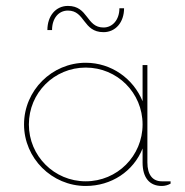

<svg xmlns="http://www.w3.org/2000/svg" viewBox="-20 -615 619 643"><path d="M207.5 -579.6C265.6 -579.6 257.3 -507.3 326.7 -507.3C367.2 -507.3 395.5 -540.5 395.5 -587.4H379.9C379.9 -549.3 357.4 -522.9 326.7 -522.9C268.1 -522.9 276.4 -595.2 207.5 -595.2C167 -595.2 138.7 -562 138.7 -514.2H154.3C154.3 -553.2 175.8 -579.6 207.5 -579.6ZM522 -7.8C490.7 -7.8 473.6 -30.3 473.6 -70.8V-397H457.5V-275.9C426.8 -351.6 353 -404.8 267.1 -404.8C153.8 -404.8 60.5 -312 60.5 -198.2C60.5 -85 153.8 7.8 267.1 7.8C353 7.8 426.8 -41 457.5 -117.7V-70.8C457.5 -20 480.5 7.8 522 7.8C532.2 7.8 542.5 4.9 551.3 0V-7.8ZM267.1 -7.8C161.6 -7.8 76.7 -92.8 76.7 -198.2C76.7 -304.2 161.6 -388.7 267.1 -388.7C372.6 -388.7 457.5 -304.2 457.5 -198.2C457.5 -92.8 372.6 -7.8 267.1 -7.8Z"/></svg>

Font: Now Thin
Style: Regular
Weight: 100
Designer: Alfredo Marco Pradil
Foundry: Alfredo Marco Pradil
Version: Version 1.200;hotconv 1.0.109;makeotfexe 2.5.65596